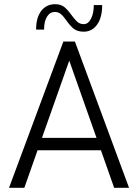

<svg xmlns="http://www.w3.org/2000/svg" viewBox="-20 -895 659 915"><path d="M282 -697H337L595 0H524L461 -179H159L96 0H23ZM440 -238 310 -606 180 -238ZM296 -798Q282 -818 270 -828Q258 -838 241 -838Q218 -838 204 -815.5Q190 -793 190 -754H152Q152 -811 176.5 -843Q201 -875 243 -875Q270 -875 286.5 -861.5Q303 -848 321 -823Q337 -801 349 -790.5Q361 -780 380 -780Q400 -780 413.5 -805.5Q427 -831 427 -871H467Q467 -812 443 -778Q419 -744 379 -744Q349 -744 331.5 -758Q314 -772 296 -798Z"/></svg>

Font: Hanken Grotesk Light
Style: Regular
Weight: 300
Designer: Alfredo Marco Pradil
Foundry: Hanken Design Co.
Version: Version 3.014